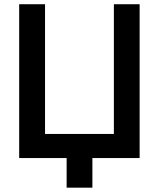

<svg xmlns="http://www.w3.org/2000/svg" viewBox="-20 -740 744 899"><path d="M412.6 138.7H292V0H69.8V-720.2H190.9V-112.8H513.2V-720.2H633.8V0H412.6Z"/></svg>

Font: Vela Sans Bd
Style: Bold
Weight: 700
Designer: Principal design: Mikhail Sharanda - project Manrope.
Design modification: Ravid Balaliev
Foundry: Mikhail Sharanda
Version: Version 1.001